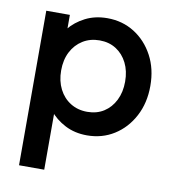

<svg xmlns="http://www.w3.org/2000/svg" viewBox="-81 -591 781 863"><g transform="rotate(10 309.5 -160.0)"><path d="M340 14.7Q284.3 14.7 240 -8.2Q195.7 -31 166.3 -68Q137 -105 124.7 -147.3V-359.3Q137 -402 166.3 -438.5Q195.7 -475 240 -497.5Q284.3 -520 340 -520Q409 -520 463.7 -485.7Q518.3 -451.3 550.5 -391.3Q582.7 -331.3 582.7 -253.3Q582.7 -175.3 550.5 -114.7Q518.3 -54 463.7 -19.7Q409 14.7 340 14.7ZM63.3 200V-505.3H171V-349L147 -252.7L178.3 -156.3V200ZM323 -89.7Q366.3 -89.7 398.7 -110.3Q431 -131 449.3 -167.8Q467.7 -204.7 467.7 -252.7Q467.7 -301.3 449.3 -337.8Q431 -374.3 398.7 -395Q366.3 -415.7 323 -415.7Q280 -415.7 246.7 -395Q213.3 -374.3 194.5 -337.8Q175.7 -301.3 175.7 -252.7Q175.7 -204.7 194.5 -167.8Q213.3 -131 246.7 -110.3Q280 -89.7 323 -89.7Z"/></g></svg>

Font: Fustat
Style: Regular
Weight: 400
Designer: Mohamed Gaber, Khaled Hosny, Laura Garcia Mut
Foundry: Kief Type Foundry, Alif Type Foundry, Hard Type Foundry
Version: Version 1.007